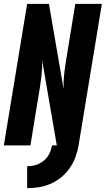

<svg xmlns="http://www.w3.org/2000/svg" viewBox="-20 -755 549 997"><path d="M121 222V108Q136 108 151 105.5Q166 103 180 96.5Q194 90 206.5 80Q219 70 228 57Q237 44 242 29.5Q247 15 250 0H275L199 -441Q200 -405 196 -368Q192 -331 186 -294L138 0H0L121 -735H234L310 -294Q310 -294 310 -294Q310 -294 310 -294Q310 -294 310 -294Q310 -294 310 -294Q309 -331 313 -368Q317 -405 323 -441L371 -735H509L388 0Q383 31 372 60.5Q361 90 342.5 117Q324 144 298.5 165Q273 186 243.5 199Q214 212 183 217Q152 222 121 222Z"/></svg>

Font: Iosevka Curly Heavy Oblique
Style: Regular
Weight: 900
Italic angle: -9°
Monospace: yes
Designer: Belleve Invis
Foundry: Belleve Invis
Version: Version 11.1.0; ttfautohint (v1.8.3)